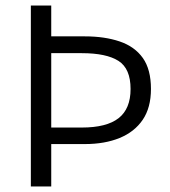

<svg xmlns="http://www.w3.org/2000/svg" viewBox="-20 -677 618 697"><path d="M92 0V-657H166V-545H288Q360 -545 414.5 -526.5Q469 -508 498.5 -466.5Q528 -425 528 -354Q528 -286 498 -242Q468 -198 414 -176Q360 -154 288 -154H166V0ZM166 -214H277Q367 -214 410.5 -248Q454 -282 454 -354Q454 -428 410 -456Q366 -484 277 -484H166Z"/></svg>

Font: Assistant ExtraLight
Style: Regular
Weight: 400
Version: Version 3.000